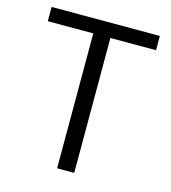

<svg xmlns="http://www.w3.org/2000/svg" viewBox="-109 -821 812 910"><g transform="rotate(15 297.0 -366.0)"><path d="M255 0H339V-662H563V-732H32V-662H255Z"/></g></svg>

Font: Noto Sans CJK SC DemiLight
Style: Regular
Weight: 350
Designer: Ryoko NISHIZUKA 西塚涼子 (kana, bopomofo & ideographs); Paul D. Hunt (Latin, Greek & Cyrillic); Sandoll Communications 산돌커뮤니
Foundry: Adobe
Version: Version 2.004;hotconv 1.0.118;makeotfexe 2.5.65603